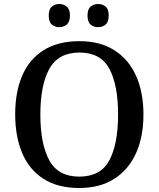

<svg xmlns="http://www.w3.org/2000/svg" viewBox="-20 -931 794 961"><path d="M377 10Q269 10 197.5 -36Q126 -82 91 -165Q56 -248 56 -359Q56 -470 91 -552Q126 -634 198 -679.5Q270 -725 378 -725Q481 -725 552.5 -679.5Q624 -634 661 -551.5Q698 -469 698 -358Q698 -247 661 -164.5Q624 -82 552 -36Q480 10 377 10ZM377 -47Q484 -47 527.5 -129Q571 -211 571 -358Q571 -505 527.5 -586.5Q484 -668 378 -668Q272 -668 227 -586.5Q182 -505 182 -358Q182 -211 226.5 -129Q271 -47 377 -47ZM471 -795Q449 -795 433.5 -808Q418 -821 418 -853Q418 -885 433.5 -898Q449 -911 471 -911Q493 -911 508.5 -898Q524 -885 524 -853Q524 -821 508.5 -808Q493 -795 471 -795ZM277 -795Q255 -795 239.5 -808Q224 -821 224 -853Q224 -885 239.5 -898Q255 -911 277 -911Q298 -911 314 -898Q330 -885 330 -853Q330 -821 314 -808Q298 -795 277 -795Z"/></svg>

Font: Noto Serif Bengali Medium
Style: Regular
Weight: 500
Designer: Juan Bruce, Universal Thirst, Indian Type Foundry and the Monotype Design Team.
Foundry: Monotype Imaging Inc.
Version: Version 2.003; ttfautohint (v1.8.4.7-5d5b)